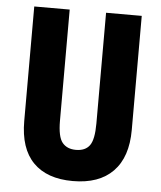

<svg xmlns="http://www.w3.org/2000/svg" viewBox="-52 -760 683 815"><g transform="rotate(5 289.5 -352.0)"><path d="M519 -228Q519 -112 459.5 -51Q400 10 288 10Q178 10 119.5 -49.5Q61 -109 61 -226V-714H212V-241Q212 -172 232 -147.5Q252 -123 290 -123Q330 -123 348.5 -148.5Q367 -174 367 -242V-714H519Z"/></g></svg>

Font: Noto Sans Gurmukhi ExtraCondensed ExtraBold
Style: Regular
Weight: 800
Width: 2
Designer: Jelle Bosma - Monotype Design Team
Foundry: Monotype Imaging Inc.
Version: Version 2.004; ttfautohint (v1.8.4.7-5d5b)